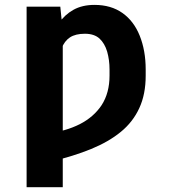

<svg xmlns="http://www.w3.org/2000/svg" viewBox="-20 -573 714 796"><path d="M230 -545.4 240.2 -444.8V203.1H90.3V-545.4ZM223.1 -301.3 161.1 -284.7Q168 -338.4 183.6 -390.1Q198.7 -439.5 223.1 -475.6Q247.6 -511.7 284.2 -532.2Q320.8 -552.7 371.6 -552.7Q440.4 -552.7 487.8 -519Q534.7 -485.8 559.1 -425.3Q584 -363.3 584 -285.2V-259.3Q584 -182.1 557.6 -125Q531.2 -67.4 481 -26.4Q431.2 14.6 357.4 44.9Q287.1 73.7 190.4 97.2L177.7 -20Q252.4 -28.8 310.5 -58.1Q368.2 -87.4 401.4 -137.2Q434.1 -188 434.1 -259.3V-285.2Q434.1 -324.2 424.3 -358.9Q414.1 -393.1 392.6 -413.1Q370.6 -433.1 332 -433.1Q293 -433.1 270 -418Q247.1 -402.8 235.8 -373Q224.6 -343.3 223.1 -301.3Z"/></svg>

Font: My Font
Style: Bold
Weight: 500
Designer: Rasmus Andersson
Foundry: rsms
Version: Version 0.001